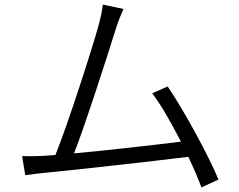

<svg xmlns="http://www.w3.org/2000/svg" viewBox="-20 -783 1040 835"><path d="M167 -105C138 -104 105 -103 76 -104L90 -21C118 -25 146 -29 171 -31C306 -44 647 -82 799 -101C823 -51 843 -3 856 32L930 -2C889 -103 779 -305 709 -407L642 -377C680 -328 725 -248 767 -167C656 -153 454 -130 302 -116C352 -243 454 -562 483 -655C496 -697 507 -721 517 -744L427 -763C424 -737 420 -715 408 -670C381 -572 275 -242 221 -109Z"/></svg>

Font: Noto Sans KR DemiLight
Style: Regular
Weight: 350
Designer: Ryoko NISHIZUKA 西塚涼子 (kana, bopomofo & ideographs); Paul D. Hunt (Latin, Greek & Cyrillic); Sandoll Communications 산돌커뮤니
Foundry: Adobe
Version: Version 2.004;hotconv 1.0.118;makeotfexe 2.5.65603